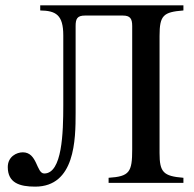

<svg xmlns="http://www.w3.org/2000/svg" viewBox="-20 -682 723 716"><path d="M664 0V-19C589 -25 575 -40 575 -111V-548C575 -625 589 -637 664 -643V-662H130V-643C188 -642 216 -627 216 -550V-290C216 -187 212 -35 145 -35C115 -35 120 -114 65 -114C42 -114 9 -98 9 -59C9 0 53 14 111 14C260 14 262 -161 262 -261V-585C262 -612 268 -624 297 -624H438C465 -624 473 -613 473 -585V-125C473 -40 463 -24 385 -19V0Z"/></svg>

Font: STIX Math
Style: Regular
Weight: 400
Designer: MicroPress Inc., with final additions and corrections provided by Coen Hoffman, Elsevier (retired)
Version: Version 1.1.0